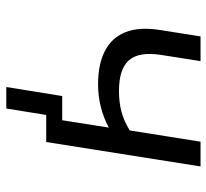

<svg xmlns="http://www.w3.org/2000/svg" viewBox="-44 -498 672 625"><g transform="rotate(90 292.5 -186.0)"><path d="M333.7 130H263.8L293.1 -52H432L423.7 0H354.7ZM363.7 0 395.8 -203.6Q364.7 -186.9 329 -177.8Q293.3 -168.7 254.9 -168.7Q190.1 -168.7 146.7 -190.8Q103.3 -213 85.4 -257.6Q67.5 -302.2 78 -369.1L99 -502.3H179.5L159.5 -375.3Q147.9 -302.3 176.4 -269.5Q205 -236.8 276.5 -236.8Q314 -236.8 344.3 -244.9Q374.7 -253 405.1 -271.9L441.7 -502.3H522.3L442.8 0Z"/></g></svg>

Font: Mulish ExtraLight
Style: Italic
Weight: 200
Italic angle: -9°
Designer: Vernon Adams
Foundry: Vernon Adams
Version: Version 3.603